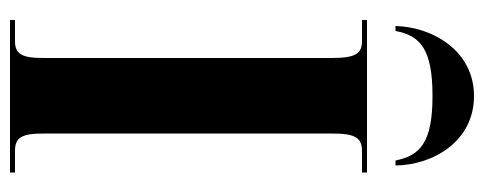

<svg xmlns="http://www.w3.org/2000/svg" viewBox="-312 -656 968 384"><g transform="rotate(90 172.0 -464.0)"><path d="M32 -771H42C51 -821 79 -845 172 -845C264 -845 291 -821 301 -771H311C310 -846 263 -928 172 -928C82 -928 34 -846 32 -771ZM20 0H325V-10H282C255 -10 247 -23 247 -68V-643C247 -690 255 -704 282 -704H325V-714H20V-704H62C88 -704 96 -690 96 -643V-67C96 -23 88 -10 62 -10H20Z"/></g></svg>

Font: Noto Serif Display ExtraCondensed ExtraBold
Style: Regular
Weight: 800
Width: 2
Designer: Monotype Design Team
Foundry: Monotype Imaging Inc.
Version: Version 2.009